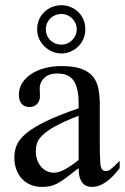

<svg xmlns="http://www.w3.org/2000/svg" viewBox="-20 -716 484 744"><path d="M443.8 -64.5Q388.7 8.3 336.9 8.3Q326.2 8.3 316.7 4.9Q307.1 1.5 300 -6.8Q293 -15.1 288.8 -29.1Q284.7 -43 284.7 -64.5Q255.4 -41.5 236.1 -27.1Q216.8 -12.7 201.9 -4.9Q187 2.9 173.6 5.6Q160.2 8.3 142.6 8.3Q118.7 8.3 99.1 0.2Q79.6 -7.8 65.4 -22.7Q51.3 -37.6 43.5 -58.8Q35.6 -80.1 35.6 -106Q35.6 -130.9 44.7 -153.3Q53.7 -175.8 80.6 -198.5Q107.4 -221.2 156.2 -245.1Q205.1 -269 284.7 -296.4V-314.9Q284.7 -347.2 279.5 -369.1Q274.4 -391.1 264.2 -405Q253.9 -418.9 238.3 -425Q222.7 -431.2 201.2 -431.2Q170.4 -431.2 152.8 -415.3Q135.3 -399.4 133.8 -376.5L134.8 -347.2Q135.7 -326.2 124.3 -313.7Q112.8 -301.3 94.2 -301.3Q74.7 -301.3 64 -313.7Q53.2 -326.2 53.2 -348.1Q53.2 -374.5 66.7 -395.3Q80.1 -416 102.8 -430.4Q125.5 -444.8 155 -452.4Q184.6 -460 216.8 -460Q265.1 -460 294.7 -449.5Q324.2 -439 340.3 -419.2Q356.4 -399.4 361.6 -371.1Q366.7 -342.8 366.7 -307.6V-155.3Q366.7 -124 367.7 -104Q368.7 -84 369.1 -77.1Q371.6 -64 376.5 -58.6Q381.3 -53.2 390.6 -53.2Q395 -53.2 398.9 -54.4Q402.8 -55.7 408.2 -59.6Q413.6 -63.5 421.9 -71.3Q430.2 -79.1 443.8 -92.8ZM284.7 -267.6Q228 -245.6 195.1 -227.3Q162.1 -209 145 -192.4Q127.9 -175.8 123.3 -160.4Q118.7 -145 118.7 -128.9Q118.7 -111.3 124 -96.7Q129.4 -82 138.4 -71Q147.5 -60.1 159.9 -53.7Q172.4 -47.4 186.5 -46.9Q205.6 -45.9 229.7 -58.6Q253.9 -71.3 284.7 -96.2ZM277.3 -602.5Q277.3 -615.7 272.2 -626.7Q267.1 -637.7 258.8 -645.5Q250.5 -653.3 240 -657.7Q229.5 -662.1 218.3 -662.1Q206.1 -662.1 195.1 -657.7Q184.1 -653.3 175.8 -645.5Q167.5 -637.7 162.6 -626.7Q157.7 -615.7 157.7 -602.5Q157.7 -588.4 162.8 -577.4Q168 -566.4 176.5 -558.6Q185.1 -550.8 195.8 -546.9Q206.5 -543 218.3 -543Q230.5 -543 241.2 -547.9Q252 -552.7 260 -560.8Q268.1 -568.8 272.7 -579.6Q277.3 -590.3 277.3 -602.5ZM310.5 -602.5Q310.5 -581.5 302.7 -564.2Q294.9 -546.9 282 -534.7Q269 -522.5 252.4 -515.6Q235.8 -508.8 218.3 -508.8Q200.7 -508.8 183.8 -515.6Q167 -522.5 153.8 -534.7Q140.6 -546.9 132.3 -564.2Q124 -581.5 124 -602.5Q124 -623.5 131.6 -640.6Q139.2 -657.7 152.1 -669.9Q165 -682.1 182.1 -689Q199.2 -695.8 218.3 -695.8Q235.8 -695.8 252.4 -689.2Q269 -682.6 282 -670.7Q294.9 -658.7 302.7 -641.4Q310.5 -624 310.5 -602.5Z"/></svg>

Font: Doulos SIL APac
Style: Regular
Weight: 400
Designer: Walt Agee, Victor Gaultney, Peter Martin, Debbi Hosken, Becca Hirsbrunner
Foundry: SIL International
Version: Version 5.000